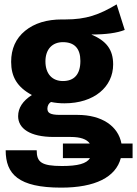

<svg xmlns="http://www.w3.org/2000/svg" viewBox="-20 -637 627 879"><path d="M587 20H536C521 -60 446 -111 335 -111H255C208 -111 197 -121 197 -140C197 -152 203 -165 214 -170C233 -166 254 -164 275 -164C412 -164 498 -240 498 -342C498 -410 467 -450 398 -479C465 -479 516 -486 551 -500L514 -617C434 -569 374 -548 280 -548C275 -548 269 -548 264 -548C194 -548 138 -531 95 -496C52 -461 31 -413 31 -354C31 -285 59 -238 126 -202C84 -175 63 -143 63 -105C63 -49 117 -10 226 -10H303C348 -10 377 0 391 20H268V87H392C376 112 337 123 264 123C169 123 148 105 148 51H6C6 160 64 222 260 222C416 222 510 174 533 87H587ZM268 -444C321 -444 348 -415 348 -358C348 -297 320 -266 268 -266C219 -266 188 -299 188 -356C188 -411 219 -444 268 -444Z"/></svg>

Font: Fira Sans
Style: Bold
Weight: 700
Designer: Carrois Corporate & Edenspiekermann AG
Foundry: Carrois Corporate GbR & Edenspiekermann AG
Version: Version 4.203